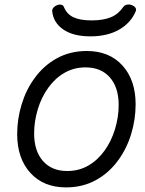

<svg xmlns="http://www.w3.org/2000/svg" viewBox="-20 -815 640 846"><path d="M131.3 -469.2Q94.2 -418 75 -354Q55.7 -290 55.7 -224.1Q55.7 -117.2 113.8 -53.2Q171.9 10.7 271 10.7Q344.2 10.7 402.8 -21.5Q461.4 -53.7 502 -110.4Q539.1 -161.6 558.3 -225.6Q577.6 -289.6 577.6 -355.5Q577.6 -462.4 519.5 -526.4Q461.4 -590.3 362.3 -590.3Q289.1 -590.3 230.5 -558.1Q171.9 -525.9 131.3 -469.2ZM502.9 -352.5Q502.9 -299.3 486.8 -246.1Q470.7 -192.9 440.4 -150.9Q410.6 -109.4 369.1 -85.4Q327.6 -61.5 276.4 -61.5Q208 -61.5 169.2 -105.7Q130.4 -149.9 130.4 -227.1Q130.4 -280.3 146.5 -333.5Q162.6 -386.7 192.9 -428.7Q222.7 -470.2 264.2 -494.1Q305.7 -518.1 356.9 -518.1Q425.3 -518.1 464.1 -473.9Q502.9 -429.7 502.9 -352.5ZM523.9 -785.2Q502 -752.9 468.5 -739Q435.1 -725.1 383.8 -725.1Q333 -725.1 303.5 -739Q273.9 -752.9 261.2 -785.2Q258.3 -792.5 249.3 -794.2Q240.2 -795.9 231 -792Q221.7 -788.6 215.6 -781.5Q209.5 -774.4 210 -765.6Q215.3 -714.4 259.5 -684.6Q303.7 -654.8 378.4 -654.8Q452.6 -654.8 504.6 -684.3Q556.6 -713.9 578.1 -765.6Q581.5 -773.9 576.7 -781Q571.8 -788.1 562 -792Q552.2 -796.4 540.8 -794.7Q529.3 -793 523.9 -785.2Z"/></svg>

Font: Courier Prime Code
Style: Italic
Weight: 400
Italic angle: -10°
Designer: Alan Dague-Greene
Foundry: Quote-Unquote Apps
Version: Version 3.18